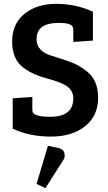

<svg xmlns="http://www.w3.org/2000/svg" viewBox="-20 -697 562 998"><path d="M241 -90Q361 -90 361 -186Q361 -236 308 -260Q280 -274 235.5 -286Q191 -298 161.5 -310.5Q132 -323 102 -345Q43 -389 43 -480.5Q43 -572 106.5 -624.5Q170 -677 272.5 -677Q375 -677 463 -636V-486L361 -479V-537Q361 -552 357 -559Q346 -578 286.5 -578Q227 -578 198.5 -557Q170 -536 170 -492Q170 -460 194 -436Q210 -420 241.5 -409.5Q273 -399 308.5 -388Q344 -377 371.5 -364Q399 -351 429 -328Q490 -283 490 -189Q490 -95 422.5 -41Q355 13 244.5 13Q134 13 46 -28V-186L148 -193V-132Q148 -117 152 -110Q156 -103 176.5 -96.5Q197 -90 241 -90ZM229 61 278 71Q310 77 315 100Q316 104 316 115.5Q316 127 302 146L216 281L170 259Z"/></svg>

Font: Bree Serif
Style: Regular
Weight: 400
Designer: Veronika Burian, Jos Scaglione
Foundry: TypeTogether
Version: Version 1.001